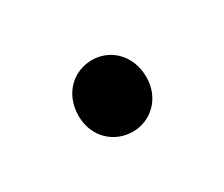

<svg xmlns="http://www.w3.org/2000/svg" viewBox="-42 -203 353 302"><g transform="rotate(-30 134.5 -52.0)"><path d="M135 13C168 13 196 -13 196 -51C196 -91 168 -117 135 -117C101 -117 73 -91 73 -51C73 -13 101 13 135 13Z"/></g></svg>

Font: Noto Sans KR DemiLight
Style: Regular
Weight: 350
Designer: Ryoko NISHIZUKA 西塚涼子 (kana, bopomofo & ideographs); Paul D. Hunt (Latin, Greek & Cyrillic); Sandoll Communications 산돌커뮤니
Foundry: Adobe
Version: Version 2.004;hotconv 1.0.118;makeotfexe 2.5.65603